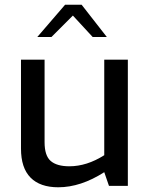

<svg xmlns="http://www.w3.org/2000/svg" viewBox="-20 -788 630 814"><path d="M69 -158V-535H169V-185Q169 -128 195 -105.5Q221 -83 274 -83Q348 -83 422 -130V-535H522V0H442L422 -58Q322 6 227 6Q150 6 109.5 -35Q69 -76 69 -158ZM256 -768H326L433 -631H373L289 -722L198 -631H138Z"/></svg>

Font: Exo Medium
Style: Regular
Weight: 500
Designer: Natanael Gama
Foundry: Natanael Gama
Version: Version 1.500; ttfautohint (v1.6)